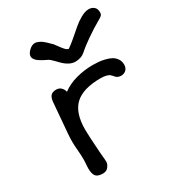

<svg xmlns="http://www.w3.org/2000/svg" viewBox="-194 -936 965 1055"><g transform="rotate(-30 288.5 -408.0)"><path d="M324.7 -605.5Q287.6 -605.5 248.5 -644.5Q239.7 -653.3 228 -665.5Q209 -684.6 202.6 -688Q201.2 -688.5 197.3 -690.4Q183.6 -696.8 168.5 -705.1Q125 -728.5 125 -753.4Q125 -770 143.8 -788.1Q162.6 -806.2 182.6 -806.2Q184.1 -806.2 190.9 -805.2Q198.2 -803.2 205.6 -799.8Q212.9 -796.4 217.8 -793.7Q222.7 -791 230.7 -783.9Q238.8 -776.9 241.7 -774.2Q244.6 -771.5 254.9 -761.2Q265.1 -751 268.1 -748.5Q272 -744.6 283.4 -728Q294.9 -711.4 306.6 -698.7Q318.4 -686 328.1 -685.1Q347.7 -698.2 377.9 -724.1Q408.2 -750 430.4 -769.3Q452.6 -788.6 480.5 -804Q508.3 -819.3 530.3 -819.3Q550.3 -819.3 563.7 -807.9Q577.1 -796.4 577.1 -773.4Q577.1 -766.6 575.4 -761.7Q573.7 -756.8 567.9 -752Q562 -747.1 559.1 -745.4Q556.2 -743.7 545.9 -737.8Q505.4 -714.8 458.5 -682.4Q411.6 -649.9 389.2 -628.9Q363.3 -605.5 324.7 -605.5ZM91.8 -63Q91.8 -71.3 93.3 -89.4Q94.7 -107.4 94.7 -115.7Q94.7 -145.5 91.8 -177.7Q86.4 -231 90.8 -281.7L106.9 -474.6Q108.9 -500 119.6 -512.9Q130.4 -525.9 154.8 -525.9Q174.3 -525.9 186 -513.9Q197.8 -502 201.2 -485.8Q239.3 -514.6 291.3 -528.6Q343.3 -542.5 396 -542.5Q415.5 -542.5 433.1 -541Q450.7 -539.6 472.9 -534.2Q495.1 -528.8 510.7 -520.3Q526.4 -511.7 537.4 -495.6Q548.3 -479.5 548.3 -458Q548.3 -438 535.9 -425.5Q523.4 -413.1 502.9 -413.1Q493.2 -413.1 485.1 -416.7Q477.1 -420.4 472.9 -424.6Q468.8 -428.7 462.9 -436Q456.5 -442.9 452.4 -446.3Q448.2 -449.7 433.8 -453.9Q419.4 -458 397.9 -458Q286.6 -458 235.1 -410.2Q183.6 -362.3 183.6 -255.9Q183.6 -217.8 191.4 -108.4Q191.4 -105 193.8 -80.6Q196.3 -56.2 196.3 -43.9Q196.3 -30.8 184.1 -14.2Q171.9 2.4 148.9 2.4Q116.2 2.4 104 -12.7Q91.8 -27.8 91.8 -63Z"/></g></svg>

Font: Short Stack
Style: Regular
Weight: 400
Designer: James Grieshaber
Foundry: James Grieshaber
Version: Version 1.002